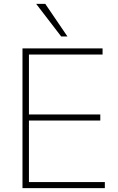

<svg xmlns="http://www.w3.org/2000/svg" viewBox="-20 -968 609 988"><path d="M507.8 -718.8V-687.5H128.9V-378.9H496.1V-347.7H128.9V-31.2H519.5V0H95.7V-718.8ZM166 -948.2H212.9L327.1 -780.3H294.9Z"/></svg>

Font: Min Sans VF VF
Style: Regular
Weight: 400
Designer: Jinseong-Kim, NotoSansCJK, Nunito
Foundry: Jinseong-Kim
Version: Version 1.420;Glyphs 3.1.2 (3151)